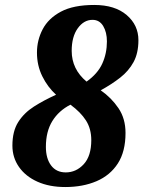

<svg xmlns="http://www.w3.org/2000/svg" viewBox="-20 -744 578 774"><path d="M243 10Q179 10 131 -11.5Q83 -33 56.5 -71Q30 -109 30 -157Q30 -215 53.5 -252Q77 -289 117 -314.5Q157 -340 206 -362Q172 -393 150.5 -436.5Q129 -480 129 -532Q129 -582 152 -626Q175 -670 225.5 -697Q276 -724 360 -724Q443 -724 490.5 -683.5Q538 -643 538 -582Q538 -530 518.5 -494Q499 -458 464.5 -431Q430 -404 386 -380Q429 -350 457.5 -308Q486 -266 486 -208Q486 -133 455 -85Q424 -37 369 -13.5Q314 10 243 10ZM329 -415Q374 -447 392.5 -488Q411 -529 411 -577Q411 -614 396 -639Q381 -664 353 -664Q318 -664 293.5 -630Q269 -596 269 -539Q269 -465 329 -415ZM245 -49Q287 -49 317.5 -82Q348 -115 348 -179Q348 -225 326.5 -258.5Q305 -292 264 -322Q217 -298 191 -256Q165 -214 165 -152Q165 -105 186 -77Q207 -49 245 -49Z"/></svg>

Font: Noto Serif Tamil Condensed ExtraBold
Style: Italic
Weight: 800
Width: 3
Italic angle: -12°
Designer: Indian Type Foundry, Tom Grace, and the Monotype Design Team
Foundry: Monotype Imaging Inc.
Version: Version 2.003; ttfautohint (v1.8.4.7-5d5b)